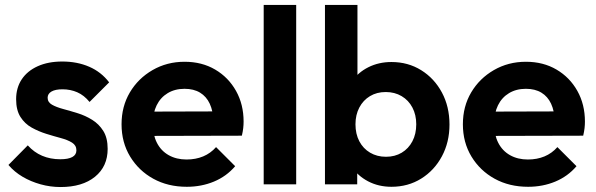

<svg xmlns="http://www.w3.org/2000/svg" viewBox="-20 -743 2401 774"><path d="M224 11Q183 11 143.5 0Q104 -11 71 -30.5Q38 -50 14 -78L92 -157Q117 -129 150 -115Q183 -101 223 -101Q255 -101 271.5 -110Q288 -119 288 -137Q288 -157 270.5 -168Q253 -179 225 -186.5Q197 -194 166.5 -203.5Q136 -213 108 -228.5Q80 -244 62.5 -271.5Q45 -299 45 -343Q45 -389 67.5 -423Q90 -457 132 -476Q174 -495 231 -495Q291 -495 339.5 -474Q388 -453 420 -411L341 -332Q319 -359 291.5 -371Q264 -383 232 -383Q203 -383 187.5 -374Q172 -365 172 -349Q172 -331 189.5 -321Q207 -311 235 -303.5Q263 -296 293.5 -286.5Q324 -277 351.5 -260Q379 -243 396.5 -215Q414 -187 414 -143Q414 -72 363 -30.5Q312 11 224 11Z M733 10Q657 10 598 -22.5Q539 -55 504.5 -112Q470 -169 470 -242Q470 -314 503.5 -370.5Q537 -427 595 -460.5Q653 -494 724 -494Q794 -494 847.5 -462.5Q901 -431 931.5 -376.5Q962 -322 962 -253Q962 -240 960.5 -226.5Q959 -213 955 -196L549 -195V-293L894 -294L841 -253Q839 -296 825.5 -325Q812 -354 786.5 -369.5Q761 -385 724 -385Q685 -385 656 -367.5Q627 -350 611.5 -318.5Q596 -287 596 -244Q596 -200 612.5 -167.5Q629 -135 660 -117.5Q691 -100 732 -100Q769 -100 799 -112.5Q829 -125 851 -150L928 -73Q893 -32 842.5 -11Q792 10 733 10Z M1043 0V-723H1174V0Z M1558 10Q1506 10 1464 -12Q1422 -34 1397 -72Q1372 -110 1370 -157V-329Q1372 -376 1397.5 -413.5Q1423 -451 1465 -472Q1507 -493 1558 -493Q1625 -493 1678 -460Q1731 -427 1761.5 -370Q1792 -313 1792 -241Q1792 -170 1761.5 -113Q1731 -56 1678 -23Q1625 10 1558 10ZM1290 0V-723H1421V-364L1399 -248L1420 -130V0ZM1536 -111Q1572 -111 1599.5 -127.5Q1627 -144 1642.5 -173.5Q1658 -203 1658 -242Q1658 -280 1642.5 -309.5Q1627 -339 1599 -355.5Q1571 -372 1535 -372Q1499 -372 1471.5 -355.5Q1444 -339 1428.5 -309.5Q1413 -280 1413 -242Q1413 -203 1428.5 -173.5Q1444 -144 1472 -127.5Q1500 -111 1536 -111Z M2109 10Q2033 10 1974 -22.5Q1915 -55 1880.5 -112Q1846 -169 1846 -242Q1846 -314 1879.5 -370.5Q1913 -427 1971 -460.5Q2029 -494 2100 -494Q2170 -494 2223.5 -462.5Q2277 -431 2307.5 -376.5Q2338 -322 2338 -253Q2338 -240 2336.5 -226.5Q2335 -213 2331 -196L1925 -195V-293L2270 -294L2217 -253Q2215 -296 2201.5 -325Q2188 -354 2162.5 -369.5Q2137 -385 2100 -385Q2061 -385 2032 -367.5Q2003 -350 1987.5 -318.5Q1972 -287 1972 -244Q1972 -200 1988.5 -167.5Q2005 -135 2036 -117.5Q2067 -100 2108 -100Q2145 -100 2175 -112.5Q2205 -125 2227 -150L2304 -73Q2269 -32 2218.5 -11Q2168 10 2109 10Z"/></svg>

Font: Outfit Thin SemiBold
Style: Regular
Weight: 600
Version: Version 1.100;gftools[0.9.27]